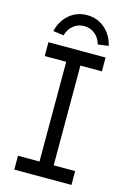

<svg xmlns="http://www.w3.org/2000/svg" viewBox="-133 -956 686 1019"><g transform="rotate(15 210.0 -446.0)"><path d="M53 -76H171V-624H53V-700H367V-624H249V-76H367V0H53ZM367 -764 309 -756Q299 -792 273.5 -812Q248 -832 215 -832Q182 -832 156.5 -812Q131 -792 121 -756L63 -764Q76 -821 117 -856.5Q158 -892 215 -892Q272 -892 313 -856.5Q354 -821 367 -764Z"/></g></svg>

Font: Lexend HM
Style: Regular
Weight: 400
Designer: Bonnie Shaver-Troup, Thomas Jockin, Octavio Pardo
Foundry: Lexend
Version: Version 1.091